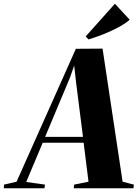

<svg xmlns="http://www.w3.org/2000/svg" viewBox="-104 -1005 734 1025"><path d="M-83.5 0 -82.5 -19.5 -15.5 -35 301 -744.5 443.5 -745.5 550.5 -35 610.5 -19.5 608.5 0H289.5L292 -19.5L368.5 -35L342.5 -243H124L36 -33.5L136 -19.5L133.5 0ZM137 -274.5H339L302.5 -562L292 -655L270 -592ZM368.5 -794.5 353.5 -810.5 509.5 -985 588.5 -899.5Q559.5 -875.5 522 -856Q484.5 -836.5 445 -821Q405.5 -805.5 368.5 -794.5Z"/></svg>

Font: Merriweather 144pt ExtraBold
Style: Italic
Weight: 800
Italic angle: -7.8°
Version: Version 2.101